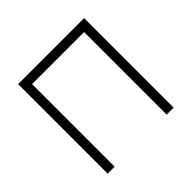

<svg xmlns="http://www.w3.org/2000/svg" viewBox="-140 -679 819 819"><g transform="rotate(-45 269.0 -270.0)"><path d="M112 0V-498H426V0H468V-540H70V0Z"/></g></svg>

Font: Vela Sans ExtLt
Style: Regular
Weight: 200
Designer: Principal design: Mikhail Sharanda - project Manrope.
Design modification: Ravid Balaliev
Foundry: Mikhail Sharanda
Version: Version 1.001